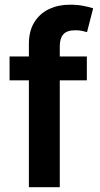

<svg xmlns="http://www.w3.org/2000/svg" viewBox="-20 -781 417 801"><path d="M342.3 -545.5V-446H19.9V-545.5ZM100.5 0V-596.9Q100.5 -652 123.4 -688.6Q146.3 -725.1 185 -743.3Q223.7 -761.4 271 -761.4Q304.3 -761.4 330.3 -756Q356.2 -750.7 368.6 -746.4L343 -647Q334.9 -649.5 322.4 -652.2Q310 -654.8 294.7 -654.8Q258.9 -654.8 244.1 -637.6Q229.4 -620.4 229.4 -588.4V0Z"/></svg>

Font: InterMG SemiBold
Style: Regular
Weight: 600
Designer: Rasmus Andersson
Foundry: rsms
Version: Version 3.019;December 26, 2023;FontCreator 15.0.0.2955 64-b